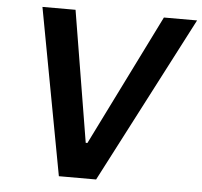

<svg xmlns="http://www.w3.org/2000/svg" viewBox="-52 -781 879 835"><g transform="rotate(5 387.5 -363.5)"><path d="M99.8 -727.3H244.3L338.8 -154.8H346.2L630 -727.3H774.9L397.7 0H235.1Z"/></g></svg>

Font: Inter P Semi Bold
Style: Italic
Weight: 600
Italic angle: 9.39999°
Designer: Rasmus Andersson
Foundry: rsms
Version: Version 3.018;git-588b23468